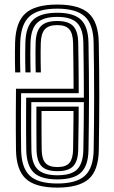

<svg xmlns="http://www.w3.org/2000/svg" viewBox="-20 -828 509 856"><path d="M235.8 8.4Q137.3 8.4 94.9 -31.2Q52.6 -70.7 51.3 -160Q50.8 -203.8 50.6 -243Q50.3 -282.2 50.6 -327.1Q50.8 -372 51.3 -432.4H308Q307.9 -467 307.7 -495.6Q307.5 -524.3 307.1 -557.2Q306.7 -590 305.8 -636.8Q305 -678.5 289 -697.3Q273.1 -716.1 235.4 -716.1Q197.1 -716.1 180.1 -697.5Q163.1 -678.9 161.8 -636.3Q161.2 -612.4 161.1 -592.1Q161 -571.8 161.3 -551.1Q161.5 -530.4 162.2 -505.2H139.2Q138.6 -530.4 138.4 -551.3Q138.1 -572.3 138.2 -592.7Q138.3 -613.2 138.9 -636.7Q140.3 -688.4 162.4 -711.4Q184.5 -734.4 235.4 -734.4Q284.5 -734.4 306.1 -711.9Q327.8 -689.4 328.7 -637.2Q329.5 -594.9 330 -557.5Q330.5 -520.1 330.7 -484.6Q331 -449.2 331 -412.5H74.1Q73.7 -365.7 73.5 -324.5Q73.2 -283.2 73.4 -243.3Q73.6 -203.4 74.2 -160.3Q75.4 -80.1 112.6 -45Q149.8 -9.9 235.8 -9.9Q320.1 -9.9 358.1 -44.2Q396.1 -78.4 397.6 -159.7Q398.6 -219.4 399.1 -277.7Q399.7 -336 399.7 -394.7Q399.7 -453.4 399.1 -513.9Q398.5 -574.4 397.4 -638.3Q396 -719.9 357.9 -754.7Q319.8 -789.4 235.4 -789.4Q149.2 -789.4 110.9 -754.3Q72.5 -719.2 70.2 -638.1Q69.6 -614.9 69.5 -593.6Q69.4 -572.3 69.6 -550.8Q69.9 -529.3 70.5 -505.2H47.6Q47 -529.1 46.7 -550.3Q46.5 -571.5 46.6 -592.9Q46.7 -614.2 47.3 -638.7Q49.9 -729.3 93.5 -768.5Q137.2 -807.7 235.4 -807.7Q332.6 -807.7 375.6 -768.5Q418.6 -729.3 420.3 -638.7Q421.6 -573.3 422.1 -513.9Q422.6 -454.4 422.6 -397.2Q422.6 -340.1 422 -281.6Q421.5 -223.1 420.5 -159.3Q419 -67.6 375.2 -29.6Q331.3 8.4 235.8 8.4ZM235.8 -28.2Q161.4 -28.2 129.8 -59.3Q98.3 -90.5 97.1 -160.5Q96.7 -198.8 96.4 -233.9Q96.2 -269 96.3 -307.2Q96.4 -345.4 96.7 -392.6H353.9Q353.9 -431.3 353.6 -469.9Q353.4 -508.6 352.9 -549.8Q352.5 -591.1 351.6 -637.5Q350.4 -699.3 323.4 -726Q296.5 -752.7 235.4 -752.7Q173.1 -752.7 145.4 -725.9Q117.7 -699 116 -637.2Q115.4 -613.7 115.3 -592.7Q115.2 -571.8 115.5 -550.6Q115.7 -529.5 116.3 -505.2H93.4Q92.8 -529.6 92.5 -551Q92.3 -572.5 92.4 -593.6Q92.5 -614.7 93.1 -637.7Q95 -709.3 128.2 -740.2Q161.4 -771.1 235.4 -771.1Q308.7 -771.1 340.9 -740.2Q373.1 -709.3 374.5 -637.9Q375.8 -566.2 376.3 -505.2Q376.8 -444.2 376.8 -388.4Q376.8 -332.5 376.1 -276.6Q375.5 -220.6 374.5 -159Q373.3 -88.9 341 -58.6Q308.7 -28.2 235.8 -28.2ZM235.8 -46.6Q299.7 -46.6 325.2 -74.2Q350.7 -101.8 351.6 -160.3Q352.1 -191.9 352.5 -219.1Q353 -246.3 353.2 -271.4Q353.5 -296.4 353.6 -321.2Q353.7 -346 353.9 -372.8H119.6Q119.3 -334.6 119.2 -300.1Q119.1 -265.6 119.3 -231.7Q119.6 -197.8 120 -160.8Q120.9 -99.6 147.8 -73.1Q174.6 -46.6 235.8 -46.6ZM235.8 -64.9Q185.7 -64.9 164.7 -87.7Q143.7 -110.6 142.9 -161Q142.6 -191.9 142.4 -222.2Q142.2 -252.4 142.2 -284.5Q142.2 -316.7 142.3 -352.8H330.8Q330.8 -318.9 330.5 -289.7Q330.2 -260.5 329.7 -229.8Q329.3 -199.2 328.7 -160.5Q327.9 -111 307.2 -88Q286.5 -64.9 235.8 -64.9ZM235.8 -83.2Q274.4 -83.2 289.8 -102.2Q305.2 -121.1 305.8 -160.9Q306.4 -192.4 306.7 -220.8Q307 -249.1 307.4 -276.7Q307.8 -304.4 307.8 -333H165.2Q165.1 -298.5 165.1 -270.8Q165.1 -243.1 165.3 -217Q165.5 -190.9 165.8 -161.2Q166.3 -119.4 182.6 -101.3Q198.9 -83.2 235.8 -83.2Z"/></svg>

Font: Big Shoulders Inline Text Thin
Style: Regular
Weight: 100
Designer: Patric King
Foundry: XO Type Co
Version: Version 2.002